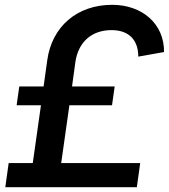

<svg xmlns="http://www.w3.org/2000/svg" viewBox="-20 -777 701 797"><path d="M2 0H548L562 -100H234L268 -340H445L456 -418H279L293 -520C305 -602 360 -652 443 -652C510 -652 554 -616 554 -542L661 -561C662 -679 569 -757 446 -757C299 -757 195 -666 176 -526L161 -418H60L49 -340H150L116 -100H16Z"/></svg>

Font: Mluvka SemiBold
Style: Italic
Weight: 600
Italic angle: -8°
Designer: Modified by Jiří Krblich, Original typeface by Gumpita Rahayu
Foundry: Gumpita Rahayu & Jiří Krblich
Version: Version 2.000;Glyphs 3.1.1 (3134)